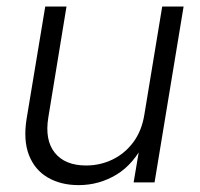

<svg xmlns="http://www.w3.org/2000/svg" viewBox="-20 -549 602 578"><path d="M216.8 8.3Q163.1 8.3 123.8 -14.6Q84.5 -37.6 67.1 -82.3Q49.8 -127 60.1 -191.4L116.2 -529.3H180.2L125.5 -195.8Q114.3 -127.4 145 -89.1Q175.8 -50.8 239.3 -50.8Q281.2 -50.8 318.4 -68.6Q355.5 -86.4 381.1 -120.6Q406.7 -154.8 414.6 -204.1L468.3 -529.3H532.7L445.3 0H382.3L403.3 -124.5H417Q383.3 -55.2 330.8 -23.4Q278.3 8.3 216.8 8.3Z"/></svg>

Font: Inter 24pt Light
Style: Italic
Weight: 300
Italic angle: -9.3988°
Designer: Rasmus Andersson
Foundry: rsms
Version: Version 4.001;git-66647c0bb